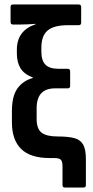

<svg xmlns="http://www.w3.org/2000/svg" viewBox="-20 -703 412 854"><path d="M268 131Q258 131 258 120V36Q258 15 250.5 7.5Q243 0 222 0H201Q115 0 74 -40.5Q33 -81 33 -159V-209Q33 -275 57.5 -309.5Q82 -344 126 -356V-358Q86 -374 70.5 -400.5Q55 -427 55 -465V-482Q55 -567 138 -595V-597Q102 -594 73 -594H37Q27 -594 27 -606V-672Q27 -683 37 -683H330Q341 -683 341 -672V-602Q341 -591 330 -591H283Q220 -591 192 -567.5Q164 -544 164 -491V-473Q164 -434 182 -415.5Q200 -397 240 -397H281Q292 -397 292 -386V-321Q292 -310 281 -310H225Q143 -310 143 -222V-174Q143 -130 165 -113Q187 -96 236 -96Q282 -96 309.5 -89Q337 -82 349.5 -60.5Q362 -39 362 4V120Q362 131 352 131Z"/></svg>

Font: Sofia Sans Condensed
Style: Bold
Weight: 700
Designer: Botio Nikoltchev, Ani Petrova
Foundry: lettersoup
Version: Version 4.101; ttfautohint (v1.8.4.7-5d5b)